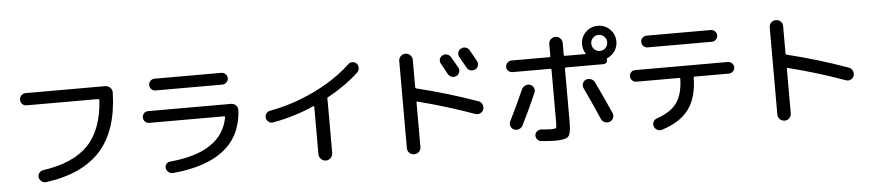

<svg xmlns="http://www.w3.org/2000/svg" viewBox="-48 -1175 7096 1559"><g transform="rotate(-5 3500.0 -395.5)"><path d="M174.8 -610.4Q153.3 -610.4 139.2 -624.5Q125 -638.7 125 -659.7Q125 -680.7 139.6 -695.3Q154.3 -710 174.8 -710H823.2Q846.7 -710 863.8 -692.9Q880.9 -675.8 879.9 -653.3Q872.1 -345.7 725.1 -181.2Q578.1 -16.6 280.3 24.4Q258.8 27.3 241.7 14.6Q224.6 2 220.7 -18.6Q216.8 -37.1 229.5 -54.2Q242.2 -71.3 261.7 -74.2Q508.8 -109.4 629.9 -234.4Q751 -359.4 766.6 -601.6Q766.6 -609.4 758.8 -610.4Z M1152.3 -381.8Q1133.8 -381.8 1119.6 -396Q1105.5 -410.2 1105.5 -430.2Q1105.5 -450.2 1119.1 -463.9Q1132.8 -477.5 1152.3 -477.5H1828.1Q1852.5 -477.5 1868.7 -460.9Q1884.8 -444.3 1883.8 -419.9Q1860.4 -9.8 1310.5 41Q1291 42 1274.9 29.3Q1258.8 16.6 1254.9 -2.9Q1252 -22.5 1264.2 -37.6Q1276.4 -52.7 1294.9 -53.7Q1721.7 -92.8 1771.5 -375Q1772.5 -377.9 1769 -379.9Q1765.6 -381.8 1762.7 -381.8ZM1227.5 -735.4H1772.5Q1792 -735.4 1806.2 -721.2Q1820.3 -707 1820.3 -688.5Q1820.3 -668.9 1806.2 -654.3Q1792 -639.6 1772.5 -639.6H1227.5Q1208 -639.6 1193.8 -653.8Q1179.7 -668 1179.7 -688.5Q1179.7 -707 1193.8 -721.2Q1208 -735.4 1227.5 -735.4Z M2156.2 -297.9Q2136.7 -293.9 2120.1 -306.2Q2103.5 -318.4 2099.6 -338.9Q2096.7 -358.4 2108.4 -374.5Q2120.1 -390.6 2139.6 -394.5Q2328.1 -428.7 2504.4 -513.7Q2680.7 -598.6 2805.7 -715.8Q2819.3 -729.5 2840.3 -729Q2861.3 -728.5 2874 -713.9Q2887.7 -698.2 2886.7 -677.2Q2885.7 -656.2 2871.1 -641.6Q2765.6 -543 2615.2 -460.9Q2609.4 -458 2611.3 -450.2Q2612.3 -446.3 2612.3 -435.5V-8.8Q2612.3 14.6 2595.7 31.2Q2579.1 47.9 2556.2 47.9Q2533.2 47.9 2516.6 30.8Q2500 13.7 2500 -8.8V-394.5Q2500 -403.3 2492.2 -400.4Q2329.1 -328.1 2156.2 -297.9Z M3573.2 -719.7Q3591.8 -729.5 3611.3 -723.6Q3630.9 -717.8 3641.6 -700.2Q3686.5 -620.1 3693.4 -609.4Q3703.1 -591.8 3696.3 -571.8Q3689.5 -551.8 3670.9 -543Q3652.3 -534.2 3632.8 -541Q3613.3 -547.9 3602.5 -566.4Q3601.6 -568.4 3583 -603Q3564.5 -637.7 3554.2 -654.8Q3543.9 -671.9 3549.8 -691.4Q3555.7 -710.9 3573.2 -719.7ZM3797.9 -741.2Q3842.8 -661.1 3848.6 -650.4Q3858.4 -632.8 3852.5 -612.3Q3846.7 -591.8 3827.6 -583Q3808.6 -574.2 3788.6 -580.1Q3768.6 -585.9 3758.8 -605.5L3708 -695.3Q3698.2 -712.9 3703.6 -732.4Q3709 -752 3728 -762.2Q3747.1 -772.5 3767.6 -766.1Q3788.1 -759.8 3797.9 -741.2ZM3219.7 4.9V-705.1Q3219.7 -728.5 3235.8 -744.1Q3252 -759.8 3274.9 -759.8Q3297.9 -759.8 3314 -743.7Q3330.1 -727.5 3330.1 -705.1V-482.4Q3330.1 -473.6 3336.9 -471.7Q3586.9 -411.1 3833 -323.2Q3852.5 -316.4 3862.3 -296.4Q3872.1 -276.4 3865.2 -254.9Q3858.4 -235.4 3838.9 -225.6Q3819.3 -215.8 3798.8 -222.7Q3568.4 -305.7 3337.9 -364.3Q3330.1 -366.2 3330.1 -358.4V4.9Q3330.1 28.3 3314 43.9Q3297.9 59.6 3274.9 59.6Q3252 59.6 3235.8 43.9Q3219.7 28.3 3219.7 4.9Z M4804.2 -663.6Q4823.2 -644.5 4850.1 -644.5Q4877 -644.5 4896 -663.6Q4915 -682.6 4915 -710Q4915 -737.3 4896 -756.3Q4877 -775.4 4850.1 -775.4Q4823.2 -775.4 4804.2 -756.3Q4785.2 -737.3 4785.2 -710Q4785.2 -682.6 4804.2 -663.6ZM4990.2 -710Q4990.2 -667 4966.3 -631.8Q4942.4 -596.7 4904.3 -581.1Q4897.5 -578.1 4899.4 -571.3Q4900.4 -568.4 4900.4 -561.5Q4900.4 -550.8 4891.6 -543Q4882.8 -535.2 4872.1 -535.2H4564.5Q4555.7 -535.2 4554.7 -526.4V-85Q4554.7 2.9 4532.2 26.4Q4509.8 49.8 4424.8 49.8Q4383.8 49.8 4310.5 43Q4292 41 4279.3 25.4Q4266.6 9.8 4268.6 -9.8Q4270.5 -28.3 4286.1 -40.5Q4301.8 -52.7 4322.3 -50.8Q4374 -45.9 4402.3 -45.9Q4434.6 -45.9 4439.9 -52.7Q4445.3 -59.6 4445.3 -98.6V-526.4Q4445.3 -535.2 4435.5 -535.2H4127.9Q4108.4 -535.2 4094.2 -549.3Q4080.1 -563.5 4080.1 -582Q4080.1 -601.6 4094.2 -615.7Q4108.4 -629.9 4127.9 -629.9H4435.5Q4444.3 -629.9 4445.3 -638.7V-735.4Q4445.3 -758.8 4461.4 -774.4Q4477.5 -790 4500 -790Q4522.5 -790 4538.6 -773.9Q4554.7 -757.8 4554.7 -735.4V-638.7Q4554.7 -629.9 4564.5 -629.9H4703.1Q4719.7 -629.9 4727.5 -628.9Q4729.5 -628.9 4731.4 -630.9Q4733.4 -632.8 4732.4 -634.8Q4710 -669.9 4710 -710Q4710 -767.6 4751 -808.6Q4792 -849.6 4850.1 -849.6Q4908.2 -849.6 4949.2 -808.6Q4990.2 -767.6 4990.2 -710ZM4075.2 -139.6Q4132.8 -253.9 4192.4 -388.7Q4201.2 -408.2 4221.2 -417.5Q4241.2 -426.8 4261.7 -419.9Q4281.2 -413.1 4290.5 -393.6Q4299.8 -374 4292 -355.5Q4236.3 -225.6 4170.9 -95.7Q4161.1 -77.1 4140.1 -69.3Q4119.1 -61.5 4099.1 -70.8Q4079.1 -80.1 4072.3 -100.1Q4065.4 -120.1 4075.2 -139.6ZM4809.6 -93.8Q4765.6 -197.3 4691.4 -355.5Q4682.6 -374 4689.9 -394Q4697.3 -414.1 4715.8 -421.9Q4735.4 -429.7 4756.3 -422.4Q4777.3 -415 4787.1 -396.5Q4848.6 -269.5 4908.2 -133.8Q4917 -114.3 4908.7 -93.8Q4900.4 -73.2 4880.4 -64.9Q4860.4 -56.6 4839.4 -65.4Q4818.4 -74.2 4809.6 -93.8Z M5238.3 -735.4H5761.7Q5781.2 -735.4 5795.4 -721.2Q5809.6 -707 5809.6 -688.5Q5809.6 -668.9 5795.9 -654.3Q5782.2 -639.6 5761.7 -639.6H5238.3Q5218.8 -639.6 5204.6 -653.8Q5190.4 -668 5190.4 -688.5Q5190.4 -707 5204.6 -721.2Q5218.8 -735.4 5238.3 -735.4ZM5122.1 -370.1Q5103.5 -370.1 5089.4 -384.3Q5075.2 -398.4 5075.2 -418.5Q5075.2 -438.5 5088.4 -451.7Q5101.6 -464.8 5122.1 -464.8H5877Q5896.5 -464.8 5910.6 -450.7Q5924.8 -436.5 5924.8 -418Q5924.8 -398.4 5910.6 -384.3Q5896.5 -370.1 5877 -370.1H5597.7Q5589.8 -370.1 5589.8 -362.3Q5587.9 -201.2 5517.1 -105Q5446.3 -8.8 5294.9 37.1Q5275.4 43 5256.8 32.7Q5238.3 22.5 5231.4 2Q5225.6 -16.6 5234.4 -34.2Q5243.2 -51.8 5262.7 -58.6Q5378.9 -97.7 5428.2 -168Q5477.5 -238.3 5480.5 -362.3Q5480.5 -370.1 5470.7 -370.1Z M6240.2 -4.9V-714.8Q6240.2 -738.3 6256.3 -753.9Q6272.5 -769.5 6295.4 -769.5Q6318.4 -769.5 6334 -753.9Q6349.6 -738.3 6349.6 -714.8V-492.2Q6349.6 -483.4 6357.4 -482.4Q6607.4 -421.9 6852.5 -333Q6872.1 -326.2 6881.8 -306.2Q6891.6 -286.1 6884.8 -264.6Q6877.9 -245.1 6858.4 -235.4Q6838.9 -225.6 6819.3 -233.4Q6588.9 -316.4 6358.4 -374Q6350.6 -376 6349.6 -368.2V-4.9Q6349.6 18.6 6334 34.2Q6318.4 49.8 6295.4 49.8Q6272.5 49.8 6256.3 33.7Q6240.2 17.6 6240.2 -4.9Z"/></g></svg>

Font: Rounded Mgen+ 1m medium
Style: Regular
Weight: 500
Designer: [Source Han Sans]
Ryoko NISHIZUKA  (kana & ideographs); Paul D. Hunt (Latin, Greek & Cyrillic); Wenlong ZHANG  (bopomofo
Version: Version 1.059.20150602